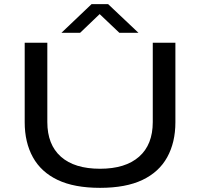

<svg xmlns="http://www.w3.org/2000/svg" viewBox="-20 -893 964 925"><path d="M462 12Q338 12 258 -26Q178 -64 138.5 -135.5Q99 -207 99 -304V-687H208V-305Q208 -196 273.5 -138Q339 -80 462 -80Q584 -80 650 -138Q716 -196 716 -305V-687H825V-304Q825 -207 785.5 -135.5Q746 -64 666 -26Q586 12 462 12ZM276 -735 421 -873H501L647 -735H555L437 -847H483L366 -735Z"/></svg>

Font: Archivo Expanded
Style: Regular
Weight: 400
Width: 7
Designer: Hector Gatti
Foundry: Omnibus-Type
Version: Version 2.001